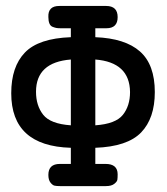

<svg xmlns="http://www.w3.org/2000/svg" viewBox="-20 -631 565 651"><path d="M18.1 -314.9Q18.1 -404.8 64.5 -452.9Q110.8 -501 220.2 -504.9V-535.2H185.1Q177.2 -535.2 171.6 -536.1Q166 -537.1 158.4 -540Q150.9 -543 147.5 -551.5Q144 -560.1 144 -573.2Q142.1 -611.3 182.1 -610.8H339.8Q378.9 -610.8 378.9 -573Q378.9 -535.2 340.8 -535.2H303.2V-504.9Q404.3 -501 454.6 -456.5Q504.9 -412.1 504.9 -318.8Q504.9 -230 458.5 -181.9Q412.1 -133.8 303.2 -129.9V-75.2H337.9Q378.9 -75.2 378.9 -40Q378.9 -27.8 377.9 -21.5Q377 -15.1 367.4 -7.6Q357.9 0 338.9 0H183.1Q171.9 0 165 -1.5Q158.2 -2.9 151.1 -12Q144 -21 144 -38.1Q144 -75.2 183.1 -75.2H220.2V-129.9Q18.1 -135.7 18.1 -314.9ZM102.1 -319.8Q102.1 -272.9 126.5 -241.9Q150.9 -210.9 220.2 -206.1V-429.2Q102.1 -419.9 102.1 -319.8ZM303.2 -206.1Q372.1 -210.9 396.5 -241.5Q420.9 -272 420.9 -318.8Q419.9 -419.9 303.2 -429.2Z"/></svg>

Font: CMU Typewriter Text
Style: Bold
Weight: 700
Version: Version 0.7.0